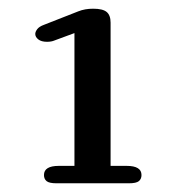

<svg xmlns="http://www.w3.org/2000/svg" viewBox="-20 -729 400 441"><path d="M88 -633Q75 -633 68 -638.5Q61 -644 61 -651Q61 -656 65.5 -662Q70 -668 81 -672L160 -703Q175 -709 194 -709Q216 -709 225 -701.5Q234 -694 234 -677V-348H271Q305 -348 305 -327Q305 -318 299 -313Q293 -308 276 -308H110Q93 -308 87 -313Q81 -318 81 -327Q81 -348 115 -348H151V-653L105 -636Q98 -633 88 -633Z"/></svg>

Font: Marmelad for Arash.Academy
Style: Regular
Weight: 400
Designer: Manvel Shmavonyan
Foundry: Cyreal
Version: Version 1.110;Glyphs 3.2 (3202)